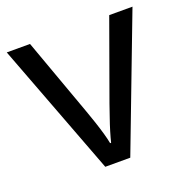

<svg xmlns="http://www.w3.org/2000/svg" viewBox="-102 -632 712 729"><g transform="rotate(-20 254.0 -268.0)"><path d="M203 0 0 -536H94L208 -220Q216 -198 225 -171Q234 -144 241 -119.5Q248 -95 251 -78H255Q259 -95 266.5 -120Q274 -145 283.5 -172Q293 -199 300 -220L414 -536H508L304 0Z"/></g></svg>

Font: Noto Sans Living
Style: Regular
Weight: 400
Designer: Monotype Design Team
Foundry: Monotype Imaging Inc.
Version: Version 2.013; ttfautohint (v1.8.4.7-5d5b)